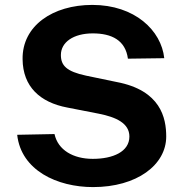

<svg xmlns="http://www.w3.org/2000/svg" viewBox="-20 -752 750 782"><path d="M359 10C537 10 657 -80 657 -196C657 -271 635 -384 455 -418L330 -444C251 -461 228 -485 228 -528C228 -580 279 -616 358 -616C435 -616 491 -588 501 -513L649 -515C637 -628 529 -732 356 -732C195 -732 70 -647 72 -511C73 -399 143 -335 254 -314L382 -289C453 -275 507 -250 507 -196C507 -134 440 -105 358 -105C278 -105 216 -141 202 -206L50 -203C66 -58 213 10 359 10Z"/></svg>

Font: United Sans
Style: Bold
Weight: 700
Designer: Pablo Impallari, Rodrigo Fuenzalida (Modified by Dan O. Williams)
Version: Version 1.000;PS 001.000;hotconv 1.0.88;makeotf.lib2.5.64775